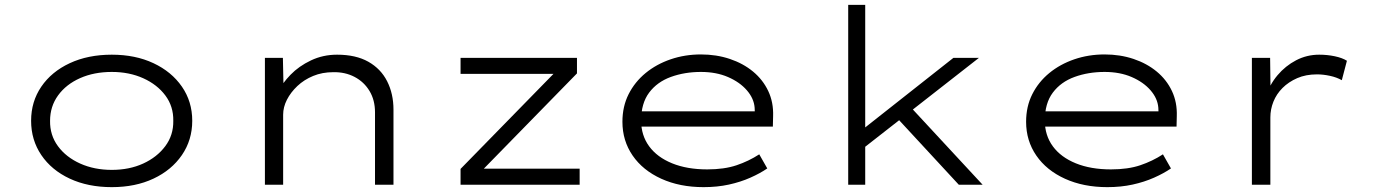

<svg xmlns="http://www.w3.org/2000/svg" viewBox="-20 -760 5655 790"><path d="M440 10Q342 10 267 -25Q192 -60 150 -122Q108 -184 108 -263Q108 -342 150 -403.5Q192 -465 267 -500Q342 -535 440 -535Q537 -535 611.5 -500Q686 -465 728.5 -403.5Q771 -342 771 -263Q771 -184 728.5 -122Q686 -60 611.5 -25Q537 10 440 10ZM440 -61Q512 -61 569 -87Q626 -113 660 -158.5Q694 -204 693 -263Q694 -322 660.5 -367Q627 -412 569.5 -438Q512 -464 440 -464Q367 -464 309.5 -438.5Q252 -413 219 -367.5Q186 -322 186 -263Q185 -204 218.5 -158.5Q252 -113 310 -87Q368 -61 440 -61Z M1070 0V-522H1144L1147 -381L1123 -380Q1141 -417 1175.5 -452.5Q1210 -488 1259.5 -511.5Q1309 -535 1367 -535Q1444 -535 1495.5 -506Q1547 -477 1573 -425.5Q1599 -374 1599 -309V0H1523V-298Q1523 -348 1500.5 -385.5Q1478 -423 1439 -443.5Q1400 -464 1351 -463Q1306 -463 1268.5 -447.5Q1231 -432 1203.5 -406Q1176 -380 1160.5 -349.5Q1145 -319 1145 -288V0H1108Q1095 0 1085.5 0Q1076 0 1070 0Z M1875 0V-65L2270 -469L2290 -456H1875V-522H2354V-458L1959 -54L1942 -66H2365V0Z M2875 10Q2777 10 2701 -24.5Q2625 -59 2583 -120Q2541 -181 2541 -259Q2541 -322 2566.5 -372.5Q2592 -423 2636.5 -459.5Q2681 -496 2739.5 -516Q2798 -536 2864 -536Q2928 -536 2983 -517.5Q3038 -499 3078.5 -465.5Q3119 -432 3141 -385.5Q3163 -339 3161 -282L3160 -239H2607L2596 -302H3103L3086 -293L3085 -317Q3082 -355 3053 -388.5Q3024 -422 2975.5 -443Q2927 -464 2864 -464Q2797 -464 2740.5 -443.5Q2684 -423 2651 -379Q2618 -335 2618 -264Q2618 -203 2651 -158Q2684 -113 2745.5 -88Q2807 -63 2890 -63Q2960 -63 3010.5 -80Q3061 -97 3104 -125L3137 -67Q3108 -47 3067.5 -29Q3027 -11 2979 -0.5Q2931 10 2875 10Z M3527 -146 3534 -231 3903 -522H4008ZM3470 0V-740H3540V0ZM3925 0 3655 -292 3705 -343 4023 0Z M4536 10Q4438 10 4362 -24.5Q4286 -59 4244 -120Q4202 -181 4202 -259Q4202 -322 4227.5 -372.5Q4253 -423 4297.5 -459.5Q4342 -496 4400.5 -516Q4459 -536 4525 -536Q4589 -536 4644 -517.5Q4699 -499 4739.5 -465.5Q4780 -432 4802 -385.5Q4824 -339 4822 -282L4821 -239H4268L4257 -302H4764L4747 -293L4746 -317Q4743 -355 4714 -388.5Q4685 -422 4636.5 -443Q4588 -464 4525 -464Q4458 -464 4401.5 -443.5Q4345 -423 4312 -379Q4279 -335 4279 -264Q4279 -203 4312 -158Q4345 -113 4406.5 -88Q4468 -63 4551 -63Q4621 -63 4671.5 -80Q4722 -97 4765 -125L4798 -67Q4769 -47 4728.5 -29Q4688 -11 4640 -0.5Q4592 10 4536 10Z M5131 0V-522H5206L5208 -362H5188Q5204 -412 5236.5 -450.5Q5269 -489 5313 -512Q5357 -535 5408 -535Q5441 -535 5472 -528.5Q5503 -522 5522 -510L5501 -430Q5480 -442 5452 -448Q5424 -454 5399 -454Q5353 -454 5317.5 -438.5Q5282 -423 5257 -398Q5232 -373 5219.5 -341.5Q5207 -310 5207 -277V0Z"/></svg>

Font: Lexend Tera Light
Style: Regular
Weight: 300
Designer: Bonnie Shaver-Troup, Thomas Jockin
Foundry: Lexend
Version: Version 1.007